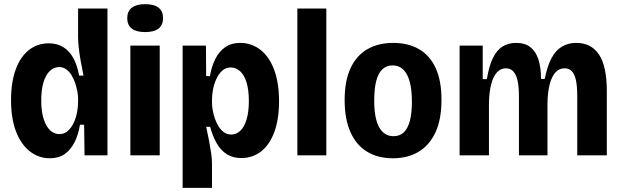

<svg xmlns="http://www.w3.org/2000/svg" viewBox="-20 -746 2983 922"><path d="M219 14Q166 14 123.5 -19Q81 -52 57 -114.5Q33 -177 33 -265Q33 -351 55.5 -412.5Q78 -474 119 -506Q160 -538 214 -538Q254 -538 283.5 -520Q313 -502 332 -467.5Q351 -433 360 -383H381Q373 -422 367 -456Q361 -490 358 -518Q355 -546 355 -566V-705H496V-257V0H386L384 -147H364Q356 -98 337.5 -62Q319 -26 290.5 -6Q262 14 219 14ZM265 -102Q289 -102 306 -117.5Q323 -133 334 -156.5Q345 -180 350 -206.5Q355 -233 355 -255V-271Q355 -286 351.5 -306Q348 -326 341 -347Q334 -368 323.5 -385Q313 -402 298 -413Q283 -424 264 -424Q239 -424 219.5 -405.5Q200 -387 189 -351.5Q178 -316 178 -263Q178 -211 189.5 -175Q201 -139 220.5 -120.5Q240 -102 265 -102Z M606 0V-527H747V0ZM677 -592Q634 -592 612.5 -609Q591 -626 591 -659Q591 -692 613 -709Q635 -726 677 -726Q720 -726 741.5 -709Q763 -692 763 -659Q763 -626 741.5 -609Q720 -592 677 -592Z M857 156V-260V-527H969L970 -381L988 -380Q996 -427 1014 -463Q1032 -499 1061.5 -519.5Q1091 -540 1133 -540Q1188 -540 1230.5 -507Q1273 -474 1296.5 -411Q1320 -348 1320 -260Q1320 -174 1297.5 -112.5Q1275 -51 1234 -19Q1193 13 1139 13Q1099 13 1070 -5Q1041 -23 1021.5 -56.5Q1002 -90 989 -137H970Q977 -107 983 -75Q989 -43 993.5 -13.5Q998 16 998 39V156ZM1090 -100Q1115 -100 1134 -118Q1153 -136 1164 -172Q1175 -208 1175 -261Q1175 -314 1164 -350Q1153 -386 1133 -404Q1113 -422 1088 -422Q1064 -422 1047 -406.5Q1030 -391 1019 -367Q1008 -343 1003 -317Q998 -291 998 -268V-252Q998 -237 1001.5 -217Q1005 -197 1012 -176.5Q1019 -156 1030 -138.5Q1041 -121 1056 -110.5Q1071 -100 1090 -100Z M1408 0V-705H1547V0Z M1867 14Q1794 14 1742 -18Q1690 -50 1662.5 -112.5Q1635 -175 1635 -265Q1635 -359 1664 -420Q1693 -481 1745.5 -510.5Q1798 -540 1868 -540Q1940 -540 1992 -510Q2044 -480 2072 -419.5Q2100 -359 2100 -267Q2100 -171 2070.5 -109Q2041 -47 1989 -16.5Q1937 14 1867 14ZM1870 -92Q1899 -92 1918.5 -110Q1938 -128 1948 -165Q1958 -202 1958 -257Q1958 -315 1947.5 -353.5Q1937 -392 1916.5 -412Q1896 -432 1865 -432Q1837 -432 1817 -414Q1797 -396 1787 -358.5Q1777 -321 1777 -263Q1777 -177 1801 -134.5Q1825 -92 1870 -92Z M2187 0V-334V-527H2298V-366H2318Q2328 -428 2346.5 -466.5Q2365 -505 2393 -522.5Q2421 -540 2459 -540Q2501 -540 2527 -519.5Q2553 -499 2565.5 -460.5Q2578 -422 2578 -367H2596Q2608 -429 2628.5 -467Q2649 -505 2679 -522.5Q2709 -540 2747 -540Q2784 -540 2811.5 -525.5Q2839 -511 2857.5 -482.5Q2876 -454 2885 -410Q2894 -366 2894 -308V0H2752V-284Q2752 -330 2746 -359.5Q2740 -389 2726.5 -403.5Q2713 -418 2691 -418Q2665 -418 2647 -398Q2629 -378 2619.5 -340.5Q2610 -303 2609 -252V0H2472V-282Q2472 -329 2465.5 -358.5Q2459 -388 2445 -403Q2431 -418 2410 -418Q2384 -418 2366 -398Q2348 -378 2338.5 -340.5Q2329 -303 2328 -251V0Z"/></svg>

Font: Bricolage Grotesque 24pt SemiCondensed
Style: Bold
Weight: 700
Width: 4
Designer: Mathieu Triay
Foundry: Atelier Triay
Version: Version 1.001;gftools[0.9.33.dev8+g029e19f]